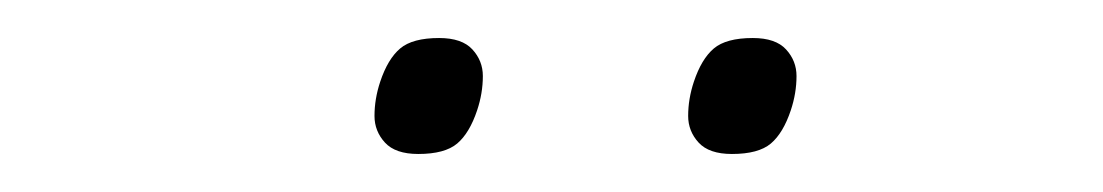

<svg xmlns="http://www.w3.org/2000/svg" viewBox="-20 -717 580 101"><path d="M200 -636Q188 -636 182.5 -642Q177 -648 177 -656Q177 -665 180 -674Q184 -686 190.5 -691.5Q197 -697 211 -697Q223 -697 228.5 -691Q234 -685 234 -677Q234 -668 231 -659Q227 -647 220.5 -641.5Q214 -636 200 -636ZM365 -636Q353 -636 347.5 -642Q342 -648 342 -656Q342 -665 345 -674Q349 -686 355.5 -691.5Q362 -697 376 -697Q388 -697 393.5 -691Q399 -685 399 -677Q399 -668 396 -659Q392 -647 385.5 -641.5Q379 -636 365 -636Z"/></svg>

Font: IBM Plex Sans Condensed ExtraLight
Style: Italic
Weight: 200
Width: 3
Italic angle: -11°
Designer: Mike Abbink, Paul van der Laan, Pieter van Rosmalen
Foundry: Bold Monday
Version: Version 1.3